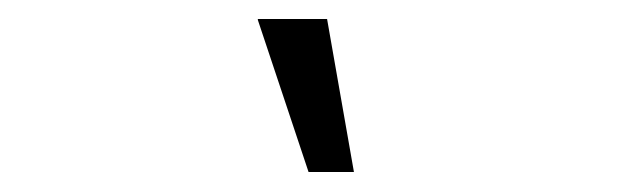

<svg xmlns="http://www.w3.org/2000/svg" viewBox="-20 -753 640 198"><path d="M298.2 -575.6 245.9 -732.4V-733.4H317.3L345 -575.6Z"/></svg>

Font: Foldit Thin
Style: Regular
Weight: 100
Designer: Sophia Tai
Foundry: Sophia Tai
Version: Version 1.003